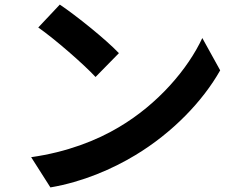

<svg xmlns="http://www.w3.org/2000/svg" viewBox="-20 -780 1040 838"><path d="M241 -760 147 -660C220 -609 345 -500 397 -444L499 -548C441 -609 311 -713 241 -760ZM116 -94 200 38C341 14 470 -42 571 -103C732 -200 865 -338 941 -473L863 -614C800 -479 670 -326 499 -225C402 -167 272 -116 116 -94Z"/></svg>

Font: Noto Sans Mono CJK SC
Style: Bold
Weight: 700
Designer: Ryoko NISHIZUKA 西塚涼子 (kana, bopomofo & ideographs); Paul D. Hunt (Latin, Greek & Cyrillic); Sandoll Communications 산돌커뮤니
Foundry: Adobe
Version: Version 2.004;hotconv 1.0.118;makeotfexe 2.5.65603